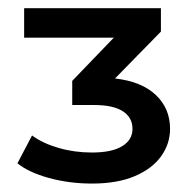

<svg xmlns="http://www.w3.org/2000/svg" viewBox="-20 -762 470 462"><path d="M22 -369.1 57.1 -436Q83 -417 121.1 -406Q159.2 -395 201.2 -395Q249 -395 273.9 -410.2Q298.8 -425.3 298.8 -452.1Q298.8 -479 275.9 -494.1Q252.9 -509.3 206.1 -509.3H153.8V-567.4L253.9 -671.4H38.1V-742.2H367.2V-686L256.8 -573.2Q320.8 -565.9 355 -533.4Q389.2 -501 389.2 -452.1Q389.2 -416 367.7 -386Q346.2 -356 304.2 -338.1Q262.2 -320.3 201.2 -320.3Q147 -320.3 97.9 -333.7Q48.8 -347.2 22 -369.1Z"/></svg>

Font: Montserrat SemiBold
Style: Regular
Weight: 600
Designer: Julieta Ulanovsky
Foundry: Julieta Ulanovsky
Version: Version 7.200